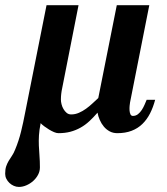

<svg xmlns="http://www.w3.org/2000/svg" viewBox="-48 -508 651 750"><path d="M558.1 -118.2Q550.3 -88.9 538.1 -64.9Q525.9 -41 508.1 -23.7Q490.2 -6.3 466.1 2.9Q441.9 12.2 410.2 12.2Q393.6 12.2 380.4 5.1Q367.2 -2 357.7 -13.4Q348.1 -24.9 341.8 -39.3Q335.4 -53.7 333 -67.9Q316.9 -49.3 300.8 -34.4Q284.7 -19.5 266.4 -9.3Q248 1 227.1 6.6Q206.1 12.2 180.2 12.2Q172.9 12.2 163.1 8.1Q153.3 3.9 143.3 -2.2Q133.3 -8.3 124.5 -14.9Q115.7 -21.5 110.8 -26.9Q105.5 -0.5 104.2 20.5Q103 41.5 103.8 60.8Q104.5 80.1 106.2 100.3Q107.9 120.6 107.9 146Q107.9 161.1 100.6 174.8Q93.3 188.5 81.5 199Q69.8 209.5 55.2 215.8Q40.5 222.2 25.9 222.2Q15.6 222.2 6.1 218Q-3.4 213.9 -11 206.8Q-18.6 199.7 -23.2 190.4Q-27.8 181.2 -27.8 170.9Q-27.8 153.3 -23.9 141.8Q-20 130.4 -14.2 120.6Q-8.3 110.8 -1.5 100.8Q5.4 90.8 11.2 76.2Q25.4 42 34.2 6.1Q43 -29.8 49.8 -65.9L133.8 -487.8H258.8L194.8 -163.1Q192.4 -152.3 191.2 -141.4Q189.9 -130.4 189.9 -119.1Q189.9 -110.8 192.4 -100.8Q194.8 -90.8 200 -82Q205.1 -73.2 212.4 -67.1Q219.7 -61 230 -61Q245.6 -61 260.3 -67.4Q274.9 -73.7 288.1 -83.3Q301.3 -92.8 313.2 -104Q325.2 -115.2 335.9 -125L408.2 -487.8H535.2L460 -107.9Q459 -103.5 458.3 -94.7Q457.5 -85.9 458 -77.1Q458.5 -68.4 461.4 -61.8Q464.4 -55.2 471.2 -55.2Q482.4 -55.2 491 -62Q499.5 -68.8 505.9 -78.6Q512.2 -88.4 516.8 -99.1Q521.5 -109.9 524.9 -118.2Z"/></svg>

Font: Charis SIL Cyr
Style: Bold Italic
Weight: 700
Italic angle: -11°
Foundry: SIL International
Version: Version 5.000